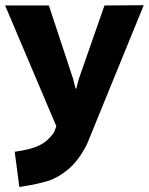

<svg xmlns="http://www.w3.org/2000/svg" viewBox="-22 -497 583 752"><path d="M35.6 97.2Q97.7 89.4 132.3 72.3Q167 55.2 189.9 20.5L198.7 -2.4L-2 -475.6H169.4L264.2 -188.5L273.9 -150.4H276.9L286.6 -187.5L387.2 -475.6L541 -476.6L318.8 67.4Q286.6 131.3 246.6 165Q206.5 198.7 167.2 211.2Q127.9 223.6 66.9 233.4L53.7 235.4Z"/></svg>

Font: DavidDev Light
Style: Regular
Weight: 300
Designer: David.dev
Foundry: David.dev
Version: Version 1.001;FEAKit 1.0